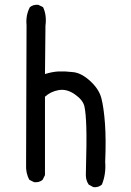

<svg xmlns="http://www.w3.org/2000/svg" viewBox="-20 -772 540 794"><path d="M366.2 2 346.7 -8.8Q335 -26.4 335 -47.9Q338.9 -189.5 336.9 -247.6Q335 -305.7 329.1 -332Q323.2 -358.4 289.6 -381.8Q255.9 -405.3 222.7 -399.4Q189.5 -393.6 166 -372.1V-47.9L156.2 -28.3Q142.6 -16.6 121.1 -18.6L101.6 -28.3Q85.9 -55.7 87.9 -92.8L89.8 -668Q85.9 -709 103.5 -742.2Q117.2 -753.9 138.7 -752L158.2 -742.2Q173.8 -709 168 -666L166 -465.8Q197.3 -475.6 223.6 -476.6Q250 -477.5 283.7 -473.6Q317.4 -469.7 353.5 -436.5Q389.6 -403.3 399.4 -365.2Q409.2 -327.1 414.1 -261.2Q418.9 -195.3 415 -102.5Q418.9 -51.8 401.4 -8.8Q387.7 3.9 366.2 2Z"/></svg>

Font: JasonHandwriting4
Style: Regular
Weight: 400
Version: Version 1.01.21